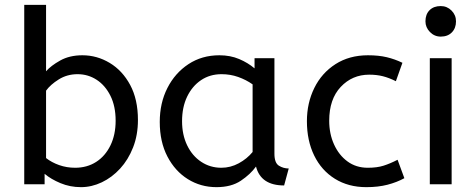

<svg xmlns="http://www.w3.org/2000/svg" viewBox="-20 -760 1963 792"><path d="M314 12Q269 12 229.5 -4.5Q190 -21 164 -43V0H80V-740H170V-466Q190 -489 228.5 -510.5Q267 -532 320 -532Q380 -532 432.5 -500.5Q485 -469 517 -409.5Q549 -350 549 -265Q549 -203 529 -152Q509 -101 475.5 -64.5Q442 -28 400 -8Q358 12 314 12ZM290 -68Q339 -68 376.5 -92Q414 -116 435.5 -160Q457 -204 457 -262Q457 -322 435.5 -365Q414 -408 378.5 -431Q343 -454 300 -454Q257 -454 222.5 -432.5Q188 -411 170 -386V-108Q193 -90 224 -79Q255 -68 290 -68Z M873 12Q808 12 755 -21Q702 -54 670.5 -114.5Q639 -175 639 -257Q639 -335 670.5 -397Q702 -459 757.5 -495.5Q813 -532 885 -532Q930 -532 966.5 -516.5Q1003 -501 1030 -478V-520H1112V-126Q1112 -88 1130.5 -76.5Q1149 -65 1171 -65L1152 5Q1056 5 1036 -73Q1013 -41 973.5 -14.5Q934 12 873 12ZM893 -68Q931 -68 965 -86.5Q999 -105 1022 -133V-412Q995 -431 962.5 -442.5Q930 -454 894 -454Q846 -454 809.5 -429.5Q773 -405 752 -361.5Q731 -318 731 -260Q731 -204 752 -160.5Q773 -117 810 -92.5Q847 -68 893 -68Z M1491 12Q1417 12 1361.5 -22.5Q1306 -57 1276 -118.5Q1246 -180 1246 -260Q1246 -335 1276.5 -397Q1307 -459 1364 -495.5Q1421 -532 1498 -532Q1542 -532 1575.5 -524Q1609 -516 1640 -501L1613 -425Q1585 -439 1559.5 -445.5Q1534 -452 1503 -452Q1433 -452 1385.5 -401.5Q1338 -351 1338 -262Q1338 -208 1358 -164Q1378 -120 1413.5 -94Q1449 -68 1497 -68Q1535 -68 1562 -76.5Q1589 -85 1620 -101L1648 -25Q1617 -8 1578.5 2Q1540 12 1491 12Z M1753 0V-520H1843V0ZM1798 -609Q1772 -609 1753.5 -628Q1735 -647 1735 -672Q1735 -701 1752 -718Q1769 -735 1798 -735Q1824 -735 1842.5 -716.5Q1861 -698 1861 -672Q1861 -644 1844 -626.5Q1827 -609 1798 -609Z"/></svg>

Font: ABeeZee
Style: Regular
Weight: 400
Designer: Anja Meiners
Foundry: Anja Meiners
Version: Version 1.003; ttfautohint (v1.8.3)